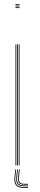

<svg xmlns="http://www.w3.org/2000/svg" viewBox="-20 -820 196 952"><path d="M56.8 -796V-800H76.8V-796ZM56.8 -780V-784H76.8V-780ZM56.8 -788V-792H76.8V-788ZM72.8 0V-600H76.8V0ZM56.8 0V-600H60.8V0ZM64.8 0V-600H68.8V0ZM60 20 56 56.8Q53 84 63 95.8Q73 107.5 98.8 107.5H118.8V111.5H98.8Q70.8 111.5 59.8 98.9Q48.8 86.2 52 56.8L56 20ZM78 20 74 56.8Q72 75.5 77.8 83.5Q83.5 91.5 98.8 91.5H118.8V95.5H98.8Q81.2 95.5 74.5 86.5Q67.8 77.5 70 56.8L74 20ZM69 20 65 56.8Q62.5 79.8 70.4 89.6Q78.2 99.5 98.8 99.5H118.8V103.5H98.8Q76 103.5 67.2 92.6Q58.5 81.8 61 56.8L65 20Z"/></svg>

Font: Big Shoulders Inline Display Thin Thin
Style: Regular
Weight: 250
Version: Version 2.002